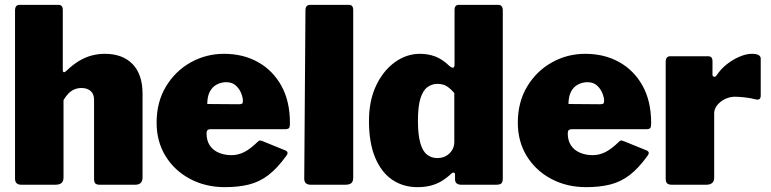

<svg xmlns="http://www.w3.org/2000/svg" viewBox="-20 -762 3179 792"><path d="M68 0Q42 0 42 -25V-719Q42 -742 61 -742H221Q239 -742 239 -721V-472Q239 -466 242.5 -464.5Q246 -463 252 -468Q281 -496 307.5 -511.5Q334 -527 360 -533.5Q386 -540 412 -540Q486 -540 527 -497.5Q568 -455 568 -375V-30Q568 0 538 0H391Q378 0 373 -5.5Q368 -11 368 -25V-351Q368 -374 354 -386.5Q340 -399 316 -399Q301 -399 287.5 -393.5Q274 -388 263 -377Q252 -366 242 -349V-29Q242 0 209 0H68Z M832 -212Q832 -182 845.5 -162Q859 -142 882.5 -132Q906 -122 935 -122Q961 -122 986 -134Q1011 -146 1044 -178Q1048 -182 1051.5 -182.5Q1055 -183 1065 -179L1156 -142Q1174 -135 1160 -118Q1124 -68 1087.5 -40Q1051 -12 1007.5 -1Q964 10 908 10Q828 10 764 -24Q700 -58 663 -118Q626 -178 626 -256Q626 -341 664.5 -405Q703 -469 766.5 -504.5Q830 -540 904 -540Q983 -540 1044 -506Q1105 -472 1140.5 -408.5Q1176 -345 1176 -254Q1176 -241 1173.5 -235.5Q1171 -230 1158 -229H847Q840 -229 836 -225Q832 -221 832 -212ZM965 -332Q975 -332 978.5 -334.5Q982 -337 982 -346Q982 -359 975 -377Q968 -395 953 -409Q938 -423 913 -423Q893 -423 874.5 -413.5Q856 -404 845.5 -384Q835 -364 835 -333Z M1437 -29Q1437 -13 1429 -6.5Q1421 0 1404 0H1262Q1235 0 1235 -25L1240 -719Q1240 -742 1259 -742H1419Q1437 -742 1437 -721Z M1882 0Q1872 0 1864.5 -5Q1857 -10 1857 -23V-42Q1857 -49 1852 -50Q1847 -51 1842 -46Q1823 -28 1802.5 -15.5Q1782 -3 1757.5 3.5Q1733 10 1702 10Q1643 10 1598 -20.5Q1553 -51 1527.5 -112Q1502 -173 1502 -263Q1502 -347 1531.5 -409Q1561 -471 1609 -505.5Q1657 -540 1712 -540Q1746 -540 1775.5 -529Q1805 -518 1836 -488Q1844 -482 1849.5 -483Q1855 -484 1855 -496V-721Q1855 -742 1873 -742H2035Q2054 -742 2054 -719V-25Q2054 -12 2048.5 -6Q2043 0 2027 0H1882ZM1854 -378Q1838 -397 1822.5 -406.5Q1807 -416 1784 -416Q1761 -416 1742.5 -402Q1724 -388 1714 -355Q1704 -322 1704 -264Q1704 -207 1713.5 -173Q1723 -139 1741 -124.5Q1759 -110 1784 -110Q1804 -110 1819.5 -118.5Q1835 -127 1844.5 -142Q1854 -157 1854 -176V-378Z M2322 -212Q2322 -182 2335.5 -162Q2349 -142 2372.5 -132Q2396 -122 2425 -122Q2451 -122 2476 -134Q2501 -146 2534 -178Q2538 -182 2541.5 -182.5Q2545 -183 2555 -179L2646 -142Q2664 -135 2650 -118Q2614 -68 2577.5 -40Q2541 -12 2497.5 -1Q2454 10 2398 10Q2318 10 2254 -24Q2190 -58 2153 -118Q2116 -178 2116 -256Q2116 -341 2154.5 -405Q2193 -469 2256.5 -504.5Q2320 -540 2394 -540Q2473 -540 2534 -506Q2595 -472 2630.5 -408.5Q2666 -345 2666 -254Q2666 -241 2663.5 -235.5Q2661 -230 2648 -229H2337Q2330 -229 2326 -225Q2322 -221 2322 -212ZM2455 -332Q2465 -332 2468.5 -334.5Q2472 -337 2472 -346Q2472 -359 2465 -377Q2458 -395 2443 -409Q2428 -423 2403 -423Q2383 -423 2364.5 -413.5Q2346 -404 2335.5 -384Q2325 -364 2325 -333Z M2752 0Q2737 0 2731.5 -6Q2726 -12 2726 -25V-507Q2726 -530 2745 -530H2901Q2919 -530 2919 -510V-454Q2919 -447 2925 -445.5Q2931 -444 2936 -451Q2952 -476 2977 -496Q3002 -516 3030 -528Q3058 -540 3081 -540Q3118 -540 3118 -520V-368Q3118 -347 3098 -352Q3075 -358 3050.5 -360.5Q3026 -363 3012 -363Q2996 -363 2980.5 -357.5Q2965 -352 2952.5 -342Q2940 -332 2933 -320Q2926 -308 2926 -295V-29Q2926 0 2893 0H2752Z"/></svg>

Font: Libre Franklin Black
Style: Regular
Weight: 900
Designer: Pablo Impallari, Rodrigo Fuenzalida, Nhung Nguyen
Foundry: Impallari Type
Version: Version 3.000